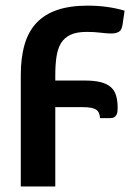

<svg xmlns="http://www.w3.org/2000/svg" viewBox="-20 -513 486 690"><path d="M420.4 -424.3Q417.5 -404.3 406.5 -398.4Q395.5 -392.6 380.4 -392.6Q364.7 -392.6 341.6 -395.5Q318.4 -398.4 292 -398.4Q255.4 -398.4 233.2 -387.9Q210.9 -377.4 199 -357.4Q187 -337.4 182.9 -308.6Q178.7 -279.8 178.7 -243.7V-223.6H283.7Q317.9 -223.6 340.8 -218Q363.8 -212.4 377.7 -200.4Q391.6 -188.5 397.2 -169.7Q402.8 -150.9 402.8 -125Q402.8 -119.1 402.1 -112.5Q401.4 -106 398.7 -100.6Q396 -95.2 390.4 -91.8Q384.8 -88.4 375 -88.4H339.4Q338.4 -111.3 324.5 -119.6Q310.5 -127.9 278.8 -127.9H178.7V157.2H54.7V-243.7Q54.7 -306.2 68.4 -353Q82 -399.9 111.3 -430.9Q140.6 -461.9 186 -477.3Q231.4 -492.7 294.9 -492.7Q367.2 -492.7 427.7 -474.6Z"/></svg>

Font: Carlito
Style: Bold
Weight: 700
Designer: Lukasz Dziedzic
Foundry: tyPoland Lukasz Dziedzic
Version: Version 1.104